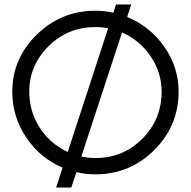

<svg xmlns="http://www.w3.org/2000/svg" viewBox="-20 -772 854 859"><path d="M567 -752 549 -696Q651 -654 715 -563Q779 -472 779 -362Q779 -209 670 -100.5Q561 8 407 8Q361 8 322 -2L299 67H231L260 -22Q159 -65 97 -157.5Q35 -250 35 -362Q35 -510 144.5 -617Q254 -724 407 -724Q448 -724 487 -715L499 -752ZM111 -362Q111 -273 158 -200.5Q205 -128 283 -92L464 -646Q434 -651 407 -651Q284 -651 197.5 -565.5Q111 -480 111 -362ZM407 -65Q531 -65 617 -151.5Q703 -238 703 -362Q703 -448 654 -520Q605 -592 526 -627L344 -72Q372 -65 407 -65Z"/></svg>

Font: Arcon
Style: Regular
Weight: 400
Designer: M. Zarth
Foundry: martin zarth - visuelle & digitale kommunikation
Version: Version 1.131;PS 001.131;hotconv 1.0.70;makeotf.lib2.5.58329